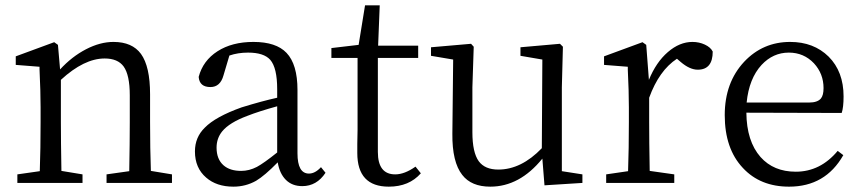

<svg xmlns="http://www.w3.org/2000/svg" viewBox="-20 -685 3232 719"><path d="M45 0V-32L129 -44Q132 -128 132 -228V-283Q132 -342 128 -425Q128 -432 128 -435L39 -442V-474L183 -527L197 -517L205 -425Q249 -473 302 -500.5Q355 -528 405 -528Q475 -528 508 -483Q542 -436 542 -332V-228Q542 -128 545 -45L624 -32V0H379V-32L464 -44Q466 -154 466 -228V-328Q466 -404 443 -436Q421 -466 372 -466Q295 -466 208 -386V-228Q208 -155 210 -45L289 -32V0Z M854 14Q791 14 752 -20Q710 -56 710 -118Q710 -171 747 -207Q787 -248 885 -283Q963 -307 1018 -319V-351Q1018 -431 992 -461Q968 -488 909 -488Q871 -488 839 -477L817 -403Q805 -359 768 -359Q727 -359 724 -397Q740 -458 794.5 -493Q849 -528 929 -528Q1014 -528 1053 -487Q1094 -444 1094 -348V-111Q1094 -35 1137 -35Q1160 -35 1182 -59L1199 -38Q1166 12 1112 12Q1074 12 1050.5 -11.5Q1027 -35 1020 -77Q971 -27 939 -8Q900 14 854 14ZM883 -45Q913 -45 942 -60Q968 -74 1018 -114V-287Q949 -268 906 -251Q839 -226 812 -193Q791 -167 791 -132Q791 -89 817 -66Q841 -45 883 -45Z M1436 14Q1318 14 1318 -112Q1318 -123 1318 -146Q1319 -177 1319 -199V-468H1221V-505L1323 -517L1347 -665H1402L1396 -514H1546V-468H1395V-116Q1395 -32 1460 -32Q1495 -32 1536 -61L1556 -36Q1512 14 1436 14Z M1816 14Q1745 14 1711 -30Q1673 -78 1674 -184L1677 -462L1594 -476V-508L1744 -521L1754 -510L1749 -358V-190Q1749 -114 1773 -81Q1796 -50 1846 -50Q1932 -50 2009 -130L2011 -462L1929 -476V-508L2077 -521L2088 -510L2084 -358V-44L2161 -32V0L2019 9L2011 -91Q1926 14 1816 14Z M2250 0V-32L2332 -44Q2335 -128 2335 -228V-283Q2335 -342 2331 -424Q2331 -431 2331 -435L2242 -442V-474L2386 -527L2400 -517L2410 -386Q2437 -452 2481 -490Q2525 -528 2573 -528Q2598 -528 2619.5 -518Q2641 -508 2649 -492Q2649 -424 2593 -424Q2563 -424 2529 -453L2515 -465Q2448 -421 2411 -319V-228Q2411 -157 2413 -45L2505 -32V0Z M2935 14Q2827 14 2762 -56Q2694 -128 2694 -254Q2694 -376 2767 -454Q2837 -528 2939 -528Q3027 -528 3083 -473Q3139 -417 3139 -324Q3139 -283 3132 -262L2775 -263Q2776 -156 2828 -97Q2877 -42 2960 -42Q3052 -42 3117 -120L3138 -104Q3071 14 2935 14ZM2776 -301H3010Q3041 -301 3054 -316Q3064 -328 3064 -355Q3064 -409 3028 -448Q2990 -488 2934 -488Q2875 -488 2832 -442Q2785 -391 2776 -301Z"/></svg>

Font: GenRyuMin TW R
Style: Regular
Weight: 400
Version: Version 1.501;PS 1;hotconv 16.6.51;makeotf.lib2.5.65220